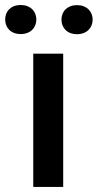

<svg xmlns="http://www.w3.org/2000/svg" viewBox="-62 -741 387 761"><path d="M-41.5 -663.6C-41.5 -630.9 -18.6 -606 20 -606C58.6 -606 82 -630.9 82 -663.6C82 -696.3 58.6 -721.2 20 -721.2C-18.6 -721.2 -41.5 -696.3 -41.5 -663.6ZM181.6 -663.1C181.6 -630.4 204.6 -605.5 243.2 -605.5C281.7 -605.5 305.2 -630.4 305.2 -663.1C305.2 -695.8 281.7 -720.7 243.2 -720.7C204.6 -720.7 181.6 -695.8 181.6 -663.1ZM188.5 -528.3H69.8V0H188.5Z"/></svg>

Font: Roboto Medium
Style: Regular
Weight: 500
Designer: Google
Version: Version 2.137; 2017